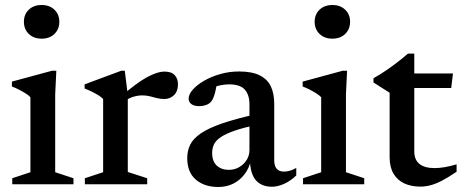

<svg xmlns="http://www.w3.org/2000/svg" viewBox="-20 -736 1852 767"><path d="M146.5 -581.5Q114.5 -581.5 95 -600.5Q75.5 -619.5 75.5 -649Q75.5 -678.5 95 -697.2Q114.5 -716 146.5 -716Q178 -716 197.5 -697.2Q217 -678.5 217 -649Q217 -619.5 197.5 -600.5Q178 -581.5 146.5 -581.5ZM205 -453.5 200.5 -359V-48L273.5 -24V0H29V-24L101.5 -48V-347.5Q96 -354 84 -361.8Q72 -369.5 57.2 -377.2Q42.5 -385 27.5 -390.5V-410L188 -453.5Z M637.5 -450Q665 -450 678 -435.8Q691 -421.5 691 -399Q691 -371.5 675.2 -356Q659.5 -340.5 636.5 -340.5Q620.5 -340.5 606.5 -344.2Q592.5 -348 578.2 -351.5Q564 -355 547.5 -355Q536 -355 523 -352.2Q510 -349.5 497.8 -343.8Q485.5 -338 474.5 -330L462.5 -350Q493.5 -377 519 -396Q544.5 -415 565.8 -426.8Q587 -438.5 604.8 -444.2Q622.5 -450 637.5 -450ZM490.5 -356V-49L568 -24V0H319V-24L392 -48V-340.5Q385 -348 374.2 -354.8Q363.5 -361.5 349.5 -368.5Q335.5 -375.5 318 -382.5V-399L464.5 -453.5H478.5Z M1008.5 -281 1010.5 -238Q953.5 -226.5 917.5 -214Q881.5 -201.5 861.8 -188Q842 -174.5 834.8 -159.2Q827.5 -144 827.5 -125Q827.5 -91.5 846 -74.5Q864.5 -57.5 894 -57.5Q917 -57.5 935.8 -68.5Q954.5 -79.5 965.5 -97.2Q976.5 -115 976.5 -136.5V-319.5Q976.5 -357 958 -378Q939.5 -399 895.5 -399Q878 -399 859 -395Q840 -391 822.5 -383.5L847.5 -412Q845 -393 841.8 -377.5Q838.5 -362 834.5 -350.8Q830.5 -339.5 825 -332Q817 -321.5 803.8 -316.8Q790.5 -312 775 -312Q755.5 -312 744.5 -320.2Q733.5 -328.5 733.5 -341.5Q733.5 -359 750.2 -378Q767 -397 795.5 -413.5Q824 -430 860 -440.2Q896 -450.5 935 -450.5Q986.5 -450.5 1017.5 -435Q1048.5 -419.5 1062 -390.8Q1075.5 -362 1075.5 -321.5V-95.5Q1075.5 -80.5 1080 -70.5Q1084.5 -60.5 1093.2 -55.5Q1102 -50.5 1115 -50.5Q1126 -50.5 1138.5 -54.2Q1151 -58 1163.5 -65V-35Q1140.5 -13 1114.8 -1.5Q1089 10 1066 10Q1038 10 1018.5 -2Q999 -14 989.2 -37.2Q979.5 -60.5 978.5 -92.5L982.5 -96Q975 -63 956.2 -39Q937.5 -15 911 -2Q884.5 11 852.5 11Q796.5 11 762.2 -18.5Q728 -48 728 -104.5Q728 -134 739.8 -158Q751.5 -182 782 -203Q812.5 -224 867.5 -243Q922.5 -262 1008.5 -281Z M1308 -581.5Q1276 -581.5 1256.5 -600.5Q1237 -619.5 1237 -649Q1237 -678.5 1256.5 -697.2Q1276 -716 1308 -716Q1339.5 -716 1359 -697.2Q1378.5 -678.5 1378.5 -649Q1378.5 -619.5 1359 -600.5Q1339.5 -581.5 1308 -581.5ZM1366.5 -453.5 1362 -359V-48L1435 -24V0H1190.5V-24L1263 -48V-347.5Q1257.5 -354 1245.5 -361.8Q1233.5 -369.5 1218.8 -377.2Q1204 -385 1189 -390.5V-410L1349.5 -453.5Z M1635 -131Q1635 -97.5 1655.8 -81Q1676.5 -64.5 1716 -64.5Q1734.5 -64.5 1756.5 -68.2Q1778.5 -72 1804 -79.5V-50Q1771 -27.5 1745.5 -14.2Q1720 -1 1699.2 4.2Q1678.5 9.5 1660 9.5Q1623 9.5 1595.2 -3.2Q1567.5 -16 1552 -42.2Q1536.5 -68.5 1536.5 -107.5V-365.5L1472 -406.5V-423.5Q1486.5 -431.5 1500.8 -440.5Q1515 -449.5 1529 -459.2Q1543 -469 1556.8 -479.2Q1570.5 -489.5 1583.8 -500.2Q1597 -511 1610 -522H1635V-428ZM1595.5 -384.5 1596 -442.5H1789.5L1782.5 -384.5Z"/></svg>

Font: Newsreader 16pt Medium
Style: Regular
Weight: 500
Designer: Hugues Gentile
Foundry: Production Type
Version: Version 1.003